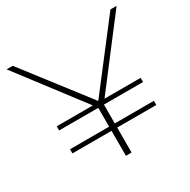

<svg xmlns="http://www.w3.org/2000/svg" viewBox="-157 -849 990 999"><g transform="rotate(-30 338.0 -350.0)"><path d="M373 -313H590V-288H355V-175H590V-150H355V0H321V-150H86V-175H321V-288H86V-313H303L8 -700H45L339 -319L632 -700H669Z"/></g></svg>

Font: Montserrat Alternates ExLight
Style: Regular
Weight: 275
Designer: Julieta Ulanovsky
Foundry: Julieta Ulanovsky
Version: Version 7.200